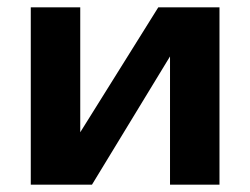

<svg xmlns="http://www.w3.org/2000/svg" viewBox="-20 -504 683 524"><path d="M231 0 444 -350V0H579V-484H412L199 -143V-484H64V0Z"/></svg>

Font: Play
Style: Bold
Weight: 700
Designer: Jonas Hecksher
Foundry: Jonas Hecksher, Playtypeª, e-types AS
Version: Version 1.002